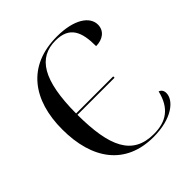

<svg xmlns="http://www.w3.org/2000/svg" viewBox="-198 -862 1010 1010"><g transform="rotate(-45 307.0 -357.0)"><path d="M369 10C507 10 580 -53 580 -106C580 -124 572 -136 557 -141C533 -40 473 0 381 0C222 0 169 -119 168 -356H444V-366H168C169 -614 235 -714 362 -714C468 -714 493 -647 493 -542C542 -542 580 -569 580 -615C580 -676 509 -724 383 -724C162 -724 57 -574 57 -358C57 -137 160 10 369 10Z"/></g></svg>

Font: Noto Serif Display
Style: Regular
Weight: 400
Designer: Monotype Design Team
Foundry: Monotype Imaging Inc.
Version: Version 2.009